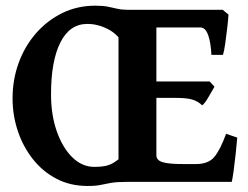

<svg xmlns="http://www.w3.org/2000/svg" viewBox="-20 -628 858 663"><path d="M769 -577.6Q768.1 -562 764.9 -533.4Q761.7 -504.9 757.8 -477.8Q753.9 -450.7 750 -438.5H710Q708 -481.9 698.5 -507.6Q689 -533.2 671.9 -533.2H495.6L509.3 -594.2H749ZM720.7 -328.6Q712.9 -315.9 700.4 -293.7Q688 -271.5 678.2 -264.2Q663.6 -278.3 644 -284.2Q624.5 -290 585.4 -290H489.3L499.5 -346.7H704.1ZM799.3 -152.8Q796.9 -126 793.5 -93.8Q790 -61.5 786.4 -35.4Q782.7 -9.3 780.3 0H326.2V-39.1Q389.2 -52.2 389.2 -67.9V-525.9Q389.2 -531.7 374.5 -540.3Q359.9 -548.8 326.2 -555.2V-594.2H509.3H587.4V-555.2Q556.2 -548.8 538.1 -545.9Q520 -543 520 -536.1V-91.3Q520 -82.5 526.9 -75.7Q533.7 -68.8 554 -65.2Q574.2 -61.5 615.2 -61.5H656.7Q699.7 -61.5 720.2 -86.2Q740.7 -110.8 760.7 -166ZM407.2 -471.7Q389.2 -508.3 353.8 -526.9Q318.4 -545.4 281.7 -545.4Q220.7 -545.4 188.5 -481.4Q156.2 -417.5 156.2 -302.2Q156.2 -231.4 176 -174.8Q195.8 -118.2 229.5 -85Q263.2 -51.8 305.2 -51.8Q332 -51.8 347.9 -55.9Q363.8 -60.1 376.2 -68.6Q388.7 -77.1 404.8 -89.8Q420.9 -75.2 423.6 -54Q426.3 -32.7 423.6 -16.4Q420.9 0 420.9 0Q383.8 0 364 3.4Q344.2 6.8 327.6 10.5Q311 14.2 282.2 14.2Q223.1 14.2 175.5 -10.5Q127.9 -35.2 94 -77.9Q60.1 -120.6 41.7 -175Q23.4 -229.5 23.4 -288.6Q23.4 -353 44.4 -410.6Q65.4 -468.3 104 -512.7Q142.6 -557.1 194.8 -582.8Q247.1 -608.4 309.1 -608.4Q335.4 -608.4 352.3 -605Q369.1 -601.6 384.5 -597.9Q399.9 -594.2 420.9 -594.2Q418.5 -586.9 416 -567.4Q413.6 -547.9 411.6 -525.6Q409.7 -503.4 408.4 -487.5Q407.2 -471.7 407.2 -471.7Z"/></svg>

Font: Namdhinggo ExtraBold
Style: Regular
Weight: 800
Designer: Victor Gaultney
Foundry: SIL International
Version: Version 3.001